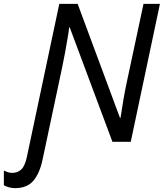

<svg xmlns="http://www.w3.org/2000/svg" viewBox="-116 -734 848 994"><path d="M-38 240Q-54 240 -70.5 235.5Q-87 231 -96 225V149Q-88 153 -77 157Q-66 161 -53 161Q-25 161 -6 143.5Q13 126 23 79L191 -714H286L505 -124H508Q513 -160 522.5 -215.5Q532 -271 543 -321L627 -714H712L561 0H466L245 -592H242Q240 -571 234 -536.5Q228 -502 221 -462.5Q214 -423 206 -386L104 94Q89 164 56.5 202Q24 240 -38 240Z"/></svg>

Font: Noto IKEA Latin
Style: Italic
Weight: 400
Italic angle: -12°
Designer: Monotype Design Team
Foundry: Monotype Imaging Inc.
Version: Version 1.0